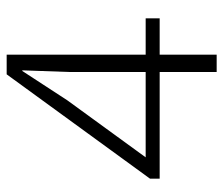

<svg xmlns="http://www.w3.org/2000/svg" viewBox="-67 -603 670 576"><g transform="rotate(-90 268.0 -315.0)"><path d="M333 -630H392V-213H501V-171H392V0H340V-171H20V-200ZM84 -213H340V-442L345 -583H343L255 -448Z"/></g></svg>

Font: Mukta Vaani ExtraLight
Style: Regular
Weight: 275
Designer: Noopur Datye, Girish Dalvi, Yashodeep Gholap, Pallavi Karambelkar
Foundry: Ek Type
Version: Version 2.538;PS 1.000;hotconv 16.6.51;makeotf.lib2.5.65220;